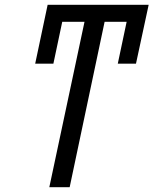

<svg xmlns="http://www.w3.org/2000/svg" viewBox="-20 -782 641 802"><path d="M186 0H271L417 -691H509L472 -516H548L601 -762H179L127 -516H203L240 -691H333Z"/></svg>

Font: Noto Sans SemiCondensed
Style: Italic
Weight: 400
Width: 4
Italic angle: -12°
Designer: Monotype Design Team
Foundry: Monotype Imaging Inc.
Version: Version 2.013